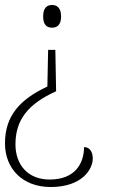

<svg xmlns="http://www.w3.org/2000/svg" viewBox="-29 -561 477 770"><path d="M180 -541C160 -541 144 -530 144 -495C144 -460 160 -450 180 -450C199 -450 216 -460 216 -495C216 -530 199 -541 180 -541ZM193 -361H164L161 -214C50 -162 -9 -96 -9 14C-9 116 62 189 174 189C301 189 343 117 343 75C343 45 329 29 308 29C308 91 275 159 170 159C84 159 33 101 33 18C33 -80 83 -144 196 -195Z"/></svg>

Font: Noto Serif Devanagari ExtraLight
Style: Regular
Weight: 200
Designer: Universal Thirst, Indian Type Foundry and the Monotype Design Team
Foundry: Monotype Imaging Inc.
Version: Version 2.004